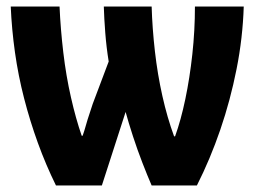

<svg xmlns="http://www.w3.org/2000/svg" viewBox="-20 -570 792 590"><path d="M729 -550Q726 -454 707 -358Q688 -262 657 -171.5Q626 -81 585 0H446Q433 -30 417.5 -70Q402 -110 388.5 -151.5Q375 -193 366 -226L293 0H152Q121 -63 96.5 -130.5Q72 -198 54 -268Q36 -338 26 -409Q16 -480 13 -550H163Q166 -481 174.5 -409Q183 -337 198 -271Q213 -205 231 -153H234Q239 -167 244 -185Q249 -203 255 -220.5Q261 -238 265 -251L314 -381Q307 -424 303.5 -469Q300 -514 299 -550H446Q448 -483 456 -412.5Q464 -342 479 -275Q494 -208 515 -151H518Q536 -201 549.5 -265.5Q563 -330 571 -403Q579 -476 579 -550Z"/></svg>

Font: Noto Sans Display Condensed ExtraBold
Style: Regular
Weight: 800
Width: 3
Designer: Monotype Design Team
Foundry: Monotype Imaging Inc.
Version: Version 2.003